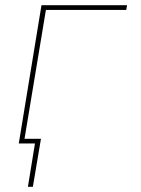

<svg xmlns="http://www.w3.org/2000/svg" viewBox="-20 -550 540 736"><path d="M87 166 114 0H52L139 -530H467L464 -512H156L74 -18H137L106 166Z"/></svg>

Font: Iosevka Curly Thin Oblique
Style: Regular
Weight: 100
Italic angle: -9°
Monospace: yes
Designer: Belleve Invis
Foundry: Belleve Invis
Version: Version 11.1.0; ttfautohint (v1.8.3)